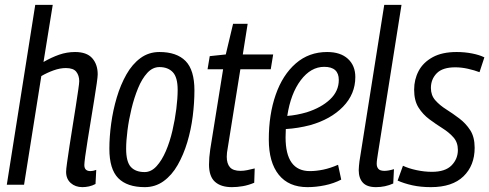

<svg xmlns="http://www.w3.org/2000/svg" viewBox="-20 -760 2013 790"><path d="M327 -81Q327 -56 352 -56Q363 -56 376 -61L373 -3Q360 4 346 7Q332 10 319 10Q290 10 271 -7Q252 -24 252 -53Q252 -63 256 -91.5Q260 -120 266 -159.5Q272 -199 279 -242Q286 -285 292 -324Q298 -363 302 -390.5Q306 -418 306 -426Q306 -449 294 -464.5Q282 -480 251 -480Q227 -480 200.5 -470.5Q174 -461 150 -447L79 0H8L125 -740H197L159 -505Q192 -524 223.5 -535Q255 -546 289 -546Q337 -546 359.5 -520.5Q382 -495 382 -454Q382 -445 378 -416.5Q374 -388 367.5 -348.5Q361 -309 354 -265.5Q347 -222 340.5 -182.5Q334 -143 330.5 -116Q327 -89 327 -81Z M576 10Q503 10 466.5 -27Q430 -64 430 -148Q430 -197 437.5 -252Q445 -307 460.5 -359Q476 -411 500 -453.5Q524 -496 558 -521Q592 -546 636 -546Q707 -546 743.5 -509Q780 -472 780 -388Q780 -337 773 -281.5Q766 -226 750.5 -174.5Q735 -123 711 -81Q687 -39 653 -14.5Q619 10 576 10ZM575 -52Q602 -52 624 -76Q646 -100 662.5 -138.5Q679 -177 689.5 -222.5Q700 -268 705.5 -312Q711 -356 711 -390Q711 -442 691 -463Q671 -484 636 -484Q608 -484 586 -460Q564 -436 548 -397Q532 -358 521 -312.5Q510 -267 504.5 -223.5Q499 -180 499 -148Q499 -94 518.5 -73Q538 -52 575 -52Z M1028 -67 1026 -8Q1002 2 979 6Q956 10 934 10Q889 10 864.5 -12Q840 -34 840 -83Q840 -111 845 -145L898 -475H834L843 -529L909 -536L939 -662H999L979 -536H1104L1094 -475H969L917 -151Q915 -141 914 -132Q913 -123 913 -115Q913 -87 926 -72Q939 -57 970 -57Q983 -57 997.5 -60Q1012 -63 1028 -67Z M1384 -21Q1353 -5 1316.5 2.5Q1280 10 1245 10Q1168 10 1127 -41Q1086 -92 1086 -186Q1086 -289 1114.5 -370.5Q1143 -452 1197 -499Q1251 -546 1326 -546Q1381 -546 1411.5 -518Q1442 -490 1442 -443Q1442 -373 1391.5 -321Q1341 -269 1256 -245Q1206 -232 1156 -229Q1155 -212 1155 -195Q1155 -56 1255 -56Q1281 -56 1310 -62Q1339 -68 1371 -82ZM1314 -485Q1259 -485 1217.5 -430Q1176 -375 1162 -283Q1201 -286 1242 -298Q1302 -317 1338 -351Q1374 -385 1374 -431Q1374 -485 1314 -485Z M1561 -740H1632L1535 -128Q1533 -115 1531.5 -104.5Q1530 -94 1530 -86Q1530 -73 1537 -65Q1544 -57 1562 -57Q1578 -57 1601 -64L1598 -5Q1565 10 1527 10Q1490 10 1473 -8.5Q1456 -27 1456 -60Q1456 -68 1457 -77.5Q1458 -87 1459 -96Z M1616 -17 1638 -78Q1661 -67 1693.5 -60Q1726 -53 1757 -53Q1812 -53 1838 -79.5Q1864 -106 1864 -143Q1864 -174 1846 -194.5Q1828 -215 1801 -232Q1774 -249 1747 -269Q1720 -289 1702 -317.5Q1684 -346 1684 -391Q1684 -433 1702.5 -468Q1721 -503 1760 -524.5Q1799 -546 1859 -546Q1892 -546 1922.5 -540Q1953 -534 1973 -524L1953 -463Q1932 -471 1905.5 -477Q1879 -483 1853 -483Q1801 -483 1777 -458.5Q1753 -434 1753 -398Q1753 -368 1771 -347.5Q1789 -327 1816 -310Q1843 -293 1870 -272.5Q1897 -252 1915 -224Q1933 -196 1933 -152Q1933 -79 1887 -34.5Q1841 10 1753 10Q1711 10 1677 2.5Q1643 -5 1616 -17Z"/></svg>

Font: Georama SemiCondensed
Style: Italic
Weight: 400
Width: 4
Italic angle: -9°
Designer: Jean-Baptiste Levee
Foundry: Production Type
Version: Version 1.000